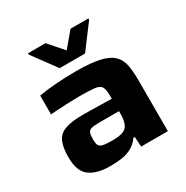

<svg xmlns="http://www.w3.org/2000/svg" viewBox="-168 -867 984 1016"><g transform="rotate(-30 324.5 -359.5)"><path d="M217 8Q137 8 93 -25Q49 -58 49 -143Q49 -201 63.5 -235.5Q78 -270 116.5 -285Q155 -300 227 -300Q240 -300 270.5 -299.5Q301 -299 337.5 -298.5Q374 -298 403 -297V-314Q403 -353 393 -370Q383 -387 351 -390.5Q319 -394 254 -394Q228 -394 195.5 -392.5Q163 -391 133 -389.5Q103 -388 83 -386V-501Q129 -509 187 -513.5Q245 -518 312 -518Q404 -518 457.5 -505Q511 -492 536 -465.5Q561 -439 567.5 -399.5Q574 -360 574 -307V0H411L407 -61H399Q375 -28 344.5 -13.5Q314 1 281.5 4.5Q249 8 217 8ZM299 -104Q334 -104 357 -111.5Q380 -119 390 -137Q403 -162 403 -203V-221H283Q251 -221 235 -217Q219 -213 214 -200Q209 -187 209 -160Q209 -136 215 -124Q221 -112 240 -108Q259 -104 299 -104ZM245 -575 139 -719V-727H246L324 -638L399 -727H508V-719L400 -575Z"/></g></svg>

Font: Saira Expanded
Style: Bold
Weight: 700
Width: 7
Designer: Hector Gatti with collaboration of the Omnibus-Type team
Foundry: Omnibus-Type
Version: Version 1.100; ttfautohint (v1.8.3)